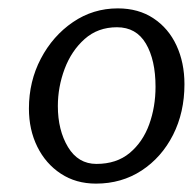

<svg xmlns="http://www.w3.org/2000/svg" viewBox="-20 -796 460 458"><path d="M209 -358Q161 -358 125 -381.8Q89 -405.5 69 -446Q49 -486.5 49 -537Q49 -602 77.5 -656.2Q106 -710.5 154 -743.2Q202 -776 261 -776Q310.5 -776 346.2 -752.2Q382 -728.5 401 -687.5Q420 -646.5 420 -595Q420 -528 392.8 -474.2Q365.5 -420.5 317.8 -389.2Q270 -358 209 -358ZM210 -405Q258 -405 289.2 -431Q320.5 -457 335.8 -499Q351 -541 351 -589Q351 -653 328 -692Q305 -731 259 -731Q213.5 -731 182 -703Q150.5 -675 134.2 -631.8Q118 -588.5 118 -543Q118 -485.5 142.2 -445.2Q166.5 -405 210 -405Z"/></svg>

Font: Merriweather Sans Light
Style: Italic
Weight: 300
Italic angle: -7.5°
Designer: Eben Sorkin
Foundry: Eben Sorkin
Version: Version 2.001; ttfautohint (v1.8.3)